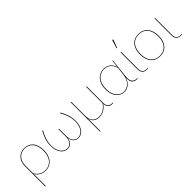

<svg xmlns="http://www.w3.org/2000/svg" viewBox="148 -1821 3095 3095"><g transform="rotate(-45 1695.5 -273.0)"><path d="M97.5 -108Q130.5 -55.5 174.2 -29.8Q218 -4 270.5 -4Q322 -4 360 -22.8Q398 -41.5 423.2 -74.5Q448.5 -107.5 461 -152Q473.5 -196.5 473.5 -248Q473.5 -308.5 459.2 -353.8Q445 -399 419.5 -428.8Q394 -458.5 358.5 -473.2Q323 -488 281 -488Q242 -488 208.5 -474.2Q175 -460.5 150.2 -434.5Q125.5 -408.5 111.5 -371.8Q97.5 -335 97.5 -289ZM85.5 -289Q85.5 -337.5 100.5 -376.2Q115.5 -415 141.8 -442Q168 -469 203.8 -483.5Q239.5 -498 281 -498Q325 -498 362.5 -482.8Q400 -467.5 427.5 -436.8Q455 -406 470.2 -358.8Q485.5 -311.5 485.5 -248Q485.5 -194.5 471.8 -148.2Q458 -102 431 -67.8Q404 -33.5 363.8 -13.8Q323.5 6 270.5 6Q216.5 6 171.2 -20Q126 -46 97.5 -91.5V180H85.5Z M1102 -490Q1118 -460 1132.5 -430Q1147 -400 1157.8 -367.8Q1168.5 -335.5 1175 -299.8Q1181.5 -264 1181.5 -223Q1181.5 -161 1166.8 -117.2Q1152 -73.5 1128.8 -45.8Q1105.5 -18 1076 -5Q1046.5 8 1017.5 8Q999 8 979.2 2Q959.5 -4 942.5 -18.2Q925.5 -32.5 912.8 -56.5Q900 -80.5 895 -116Q890 -80.5 877.2 -56.5Q864.5 -32.5 847.5 -18.2Q830.5 -4 810.8 2Q791 8 772.5 8Q743 8 713.8 -5Q684.5 -18 661.2 -45.8Q638 -73.5 623.2 -117.2Q608.5 -161 608.5 -223Q608.5 -264 614.8 -299.8Q621 -335.5 632 -367.8Q643 -400 657.5 -430Q672 -460 688 -490H694Q696.5 -490 698.2 -488Q700 -486 698.5 -483Q659.5 -414.5 639.5 -351.5Q619.5 -288.5 619.5 -223Q619.5 -180 626.8 -147Q634 -114 646.2 -89.2Q658.5 -64.5 674.2 -48Q690 -31.5 707 -21.2Q724 -11 740.8 -6.5Q757.5 -2 772 -2Q799 -2 820.5 -12.8Q842 -23.5 857.2 -43.2Q872.5 -63 880.8 -91.5Q889 -120 889 -155.5V-323H901V-155.5Q901 -120 909.2 -91.5Q917.5 -63 932.8 -43.2Q948 -23.5 969.5 -12.8Q991 -2 1018 -2Q1032 -2 1049 -6.5Q1066 -11 1083 -21.2Q1100 -31.5 1115.8 -48Q1131.5 -64.5 1143.8 -89.2Q1156 -114 1163.2 -147Q1170.5 -180 1170.5 -223Q1170.5 -288.5 1150.5 -351.5Q1130.5 -414.5 1091.5 -483Q1090 -486 1091.8 -488Q1093.5 -490 1096 -490Z M1815.5 -6V-1Q1815.5 4 1793.5 4Q1773 4 1754 -2Q1735 -8 1720.8 -20.8Q1706.5 -33.5 1697.8 -53.5Q1689 -73.5 1689 -102Q1654.5 -51 1604.8 -21.5Q1555 8 1497 8Q1432 8 1395 -22.8Q1358 -53.5 1345.5 -110Q1346 -97.5 1346.2 -83.8Q1346.5 -70 1346.8 -56.2Q1347 -42.5 1347 -29.2Q1347 -16 1347 -5V180H1341Q1338 180 1336.5 178.2Q1335 176.5 1335 174V-490H1347V-176Q1347 -135 1356 -102.8Q1365 -70.5 1383.8 -48Q1402.5 -25.5 1430.5 -13.8Q1458.5 -2 1497 -2Q1554.5 -2 1603 -31.8Q1651.5 -61.5 1688 -115.5V-490H1700V-103.5Q1700 -78 1707.5 -59.5Q1715 -41 1728.5 -29.2Q1742 -17.5 1760.5 -11.8Q1779 -6 1801.5 -6Z M2267 -342.5Q2259.5 -370 2245.2 -396.2Q2231 -422.5 2209.5 -442.8Q2188 -463 2158.5 -475.5Q2129 -488 2091 -488Q2048.5 -488 2011.8 -471.5Q1975 -455 1948 -423.5Q1921 -392 1905.5 -345.8Q1890 -299.5 1890 -240Q1890 -182.5 1904.2 -138.5Q1918.5 -94.5 1942.8 -64.5Q1967 -34.5 1999 -19.2Q2031 -4 2066.5 -4Q2099.5 -4 2130.8 -17.2Q2162 -30.5 2187.2 -56.5Q2212.5 -82.5 2229.5 -120.5Q2246.5 -158.5 2251 -207.5ZM2372.5 -7.5V-2.5Q2372.5 2.5 2350.5 2.5Q2329.5 2.5 2310.8 -3.5Q2292 -9.5 2277.5 -23Q2263 -36.5 2254.5 -58Q2246 -79.5 2246 -110Q2246 -120 2247 -130Q2248 -140 2249 -151.5Q2238 -114.5 2220.2 -85.2Q2202.5 -56 2179 -35.8Q2155.5 -15.5 2127.2 -4.8Q2099 6 2067.5 6Q2028.5 6 1994 -10.2Q1959.5 -26.5 1933.8 -58Q1908 -89.5 1893 -135.2Q1878 -181 1878 -240Q1878 -302.5 1894.8 -350.5Q1911.5 -398.5 1940.5 -431.2Q1969.5 -464 2008 -481Q2046.5 -498 2090 -498Q2128 -498 2158.2 -486Q2188.5 -474 2211 -454.5Q2233.5 -435 2248.2 -410.2Q2263 -385.5 2270 -360.5L2283.5 -482Q2284.5 -486.5 2285.5 -488.2Q2286.5 -490 2290.5 -490H2293.5L2263 -207.5Q2260.5 -182 2258.8 -158Q2257 -134 2257 -119Q2257 -88 2264.5 -66.8Q2272 -45.5 2285.5 -32.5Q2299 -19.5 2317.5 -13.5Q2336 -7.5 2358.5 -7.5Z M2473 -490H2485V-106Q2485 -56 2507.8 -29.8Q2530.5 -3.5 2579 -3.5H2608.5V1.5Q2608.5 2.5 2607.8 3.2Q2607 4 2604 4.8Q2601 5.5 2595 6Q2589 6.5 2578.5 6.5Q2527 6.5 2500 -22Q2473 -50.5 2473 -106ZM2473.5 -579.5 2519 -725.5H2528Q2532.5 -725.5 2535 -721.5Q2537.5 -717.5 2535 -712L2485 -579.5Z M2883.5 -498Q2935 -498 2975 -479.8Q3015 -461.5 3042.2 -428.5Q3069.5 -395.5 3083.5 -348.8Q3097.5 -302 3097.5 -245Q3097.5 -188 3083.5 -141.8Q3069.5 -95.5 3042.2 -62.5Q3015 -29.5 2975 -11.8Q2935 6 2883.5 6Q2831.5 6 2791.8 -11.8Q2752 -29.5 2724.8 -62.5Q2697.5 -95.5 2683.5 -141.8Q2669.5 -188 2669.5 -245Q2669.5 -302 2683.5 -348.8Q2697.5 -395.5 2724.8 -428.5Q2752 -461.5 2791.8 -479.8Q2831.5 -498 2883.5 -498ZM2883.5 -4Q2933.5 -4 2971.5 -21.5Q3009.5 -39 3034.8 -70.5Q3060 -102 3072.8 -146.5Q3085.5 -191 3085.5 -245Q3085.5 -299 3072.8 -343.8Q3060 -388.5 3034.8 -420.5Q3009.5 -452.5 2971.5 -470.2Q2933.5 -488 2883.5 -488Q2833 -488 2795.2 -470.2Q2757.5 -452.5 2732.2 -420.5Q2707 -388.5 2694.2 -343.8Q2681.5 -299 2681.5 -245Q2681.5 -191 2694.2 -146.5Q2707 -102 2732.2 -70.5Q2757.5 -39 2795.2 -21.5Q2833 -4 2883.5 -4Z M3247 -490H3259V-106Q3259 -56 3281.8 -29.8Q3304.5 -3.5 3353 -3.5H3382.5V1.5Q3382.5 2.5 3381.8 3.2Q3381 4 3378 4.8Q3375 5.5 3369 6Q3363 6.5 3352.5 6.5Q3301 6.5 3274 -22Q3247 -50.5 3247 -106Z"/></g></svg>

Font: Lato 2
Style: Regular
Weight: 100
Designer: Lukasz Dziedzic with Adam Twardoch and Botio Nikoltchev
Foundry: tyPoland Lukasz Dziedzic
Version: Version 2.015; 2015-08-06; http://www.latofonts.com/